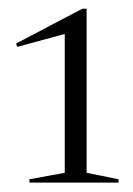

<svg xmlns="http://www.w3.org/2000/svg" viewBox="-20 -740 298 430"><path d="M125 -353V-664L18.5 -635L16 -642.5L164.5 -720.5H174V-353L245.5 -338.5V-331H46V-338.5Z"/></svg>

Font: Newsreader Display Light
Style: Regular
Weight: 300
Designer: Hugues Gentile
Foundry: Production Type
Version: Version 1.001